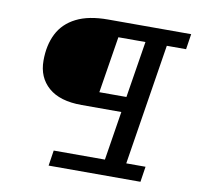

<svg xmlns="http://www.w3.org/2000/svg" viewBox="-69 -655 746 726"><g transform="rotate(10 304.0 -291.5)"><path d="M163.3 0 172.4 -59.3H369L398.9 -247.3H246.2Q162.4 -247.3 118.9 -285.4Q75.3 -323.5 75.3 -387.8Q75.3 -447.6 97.6 -491.4Q119.9 -535.3 167.2 -559.1Q214.4 -583 288.7 -583H607.9L598.8 -523.7H524.8L451 -59.3H525L515.9 0ZM304 -306.6H408L442.8 -523.7H338.8Z"/></g></svg>

Font: Rokkitt SemiBold
Style: Italic
Weight: 600
Italic angle: -9°
Designer: Vernon Adams
Foundry: Vernon Adams
Version: Version 3.103